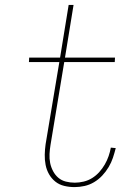

<svg xmlns="http://www.w3.org/2000/svg" viewBox="-20 -755 540 783"><path d="M284 8Q262 8 241.5 3Q221 -2 205.5 -14.5Q190 -27 180 -44.5Q170 -62 166 -82.5Q162 -103 162.5 -124.5Q163 -146 166 -167L222 -502H98L99 -520H225L260 -735H280L245 -520H449L448 -502H242L186 -164Q183 -146 182 -127Q181 -108 184.5 -90.5Q188 -73 196.5 -57Q205 -41 218 -30Q231 -19 248.5 -14.5Q266 -10 285 -10Q303 -10 321.5 -14.5Q340 -19 356 -29Q372 -39 385 -53.5Q398 -68 407.5 -84.5Q417 -101 423 -118.5Q429 -136 432 -153L452 -151Q447 -131 440.5 -111.5Q434 -92 423 -73.5Q412 -55 397 -39Q382 -23 363.5 -12Q345 -1 324.5 3.5Q304 8 284 8Z"/></svg>

Font: Iosevka Term Curly Thin
Style: Italic
Weight: 100
Italic angle: -9°
Designer: Belleve Invis
Foundry: Belleve Invis
Version: Version 32.3.0